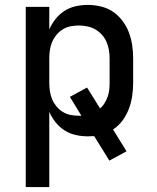

<svg xmlns="http://www.w3.org/2000/svg" viewBox="-20 -548 640 783"><path d="M85 215V-520H181V-428Q191 -451 206.5 -470.5Q222 -490 243 -503.5Q264 -517 288.5 -522.5Q313 -528 338 -528Q365 -528 392 -521.5Q419 -515 441 -500Q463 -485 479.5 -463Q496 -441 505.5 -416Q515 -391 519 -364Q523 -337 523 -310V-210Q523 -183 519 -156Q515 -129 505.5 -104Q496 -79 480 -57Q464 -35 441 -20L496 69L426 107L364 7Q357 7 351 7.5Q345 8 338 8Q313 8 288.5 2.5Q264 -3 243 -16.5Q222 -30 206.5 -49.5Q191 -69 181 -92V215ZM301 -76Q304 -76 306.5 -76Q309 -76 312 -76L265 -153L335 -191L388 -106Q399 -115 406.5 -127.5Q414 -140 419 -153.5Q424 -167 425.5 -181.5Q427 -196 427 -210V-310Q427 -327 424 -344.5Q421 -362 414 -378Q407 -394 395 -407Q383 -420 368 -428.5Q353 -437 335.5 -440.5Q318 -444 301 -444Q284 -444 267 -440.5Q250 -437 235.5 -428Q221 -419 210 -405.5Q199 -392 192.5 -376.5Q186 -361 183.5 -344Q181 -327 181 -310V-210Q181 -193 183.5 -176Q186 -159 192.5 -143.5Q199 -128 210 -114.5Q221 -101 235.5 -92Q250 -83 267 -79.5Q284 -76 301 -76Z"/></svg>

Font: Iosevka SS04 Medium Extended
Style: Regular
Weight: 500
Width: 7
Monospace: yes
Designer: Belleve Invis
Foundry: Belleve Invis
Version: Version 19.0.0; ttfautohint (v1.8.4)